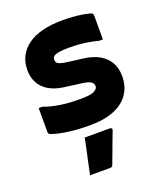

<svg xmlns="http://www.w3.org/2000/svg" viewBox="-146 -645 843 994"><g transform="rotate(-20 275.0 -148.5)"><path d="M268 -135Q324 -135 343 -146Q362 -157 362 -170Q362 -179 357.5 -186.5Q353 -194 341 -199.5Q329 -205 306 -208L202 -222Q154 -229 122 -249Q90 -269 74 -299.5Q58 -330 58 -368Q58 -412 75.5 -445.5Q93 -479 126 -502.5Q159 -526 207 -538Q255 -550 316 -550Q347 -550 373.5 -548Q400 -546 422.5 -542.5Q445 -539 463 -534Q471 -532 474.5 -529.5Q478 -527 479 -522.5Q480 -518 480 -510Q480 -486 480 -450.5Q480 -415 480 -385H460Q433 -392 407.5 -396.5Q382 -401 356 -403Q330 -405 301 -405Q263 -405 242.5 -401Q222 -397 214.5 -390Q207 -383 207 -373Q207 -364 211.5 -357Q216 -350 227.5 -346Q239 -342 258 -339L351 -327Q401 -321 436 -301.5Q471 -282 490 -250Q509 -218 509 -172Q509 -117 481.5 -76Q454 -35 400 -12.5Q346 10 267 10Q231 10 199.5 8Q168 6 141.5 2Q115 -2 93.5 -7Q72 -12 57 -18Q50 -21 48 -24Q46 -27 46 -36Q46 -61 46 -96.5Q46 -132 46 -165H66Q90 -156 113 -150.5Q136 -145 160 -141.5Q184 -138 210.5 -136.5Q237 -135 268 -135ZM218 60Q256 60 287.5 60Q319 60 356 60Q362 60 365.5 63.5Q369 67 367 73Q356 102 345.5 129.5Q335 157 325 184.5Q315 212 303 243Q302 247 298.5 250Q295 253 288 253Q266 253 239.5 253Q213 253 177 253Q184 220 191 187Q198 154 205 122Q212 90 218 60Z"/></g></svg>

Font: Recursive ExtraBold
Style: Regular
Weight: 800
Version: Version 1.085